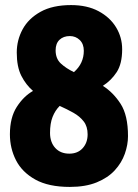

<svg xmlns="http://www.w3.org/2000/svg" viewBox="-20 -728 543 756"><path d="M255 8Q171 8 119 -21Q67 -50 43 -97Q19 -144 19 -199Q19 -265 46 -307Q73 -349 110 -370Q82 -394 64 -429.5Q46 -465 46 -521Q46 -570 69 -612.5Q92 -655 139.5 -681.5Q187 -708 260 -708Q323 -708 368 -684Q413 -660 437 -620.5Q461 -581 461 -534Q461 -477 439.5 -444Q418 -411 385 -390Q426 -364 455 -319Q484 -274 484 -192Q484 -158 471.5 -122.5Q459 -87 432 -57.5Q405 -28 361 -10Q317 8 255 8ZM199 -530Q199 -497 219.5 -478Q240 -459 271 -444Q310 -478 310 -528Q310 -555 294 -570.5Q278 -586 255 -586Q230 -586 214.5 -571.5Q199 -557 199 -530ZM177 -205Q177 -168 197.5 -145.5Q218 -123 253 -123Q286 -123 305.5 -144.5Q325 -166 325 -199Q325 -230 309.5 -250Q294 -270 269 -284Q244 -298 215 -311Q197 -293 187 -267.5Q177 -242 177 -205Z"/></svg>

Font: Asap Semi Condensed ExtraBold
Style: Regular
Weight: 800
Width: 4
Designer: Pablo Cosgaya
Foundry: Omnibus-Type
Version: Version 3.001; ttfautohint (v1.8.4.7-5d5b)